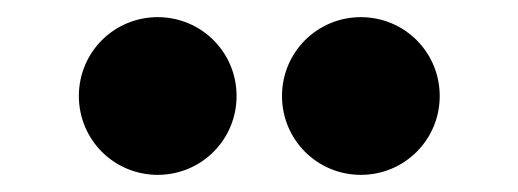

<svg xmlns="http://www.w3.org/2000/svg" viewBox="-20 -811 604 224"><path d="M164 -791C113 -791 72 -750 72 -699C72 -648 113 -607 164 -607C215 -607 256 -648 256 -699C256 -750 215 -791 164 -791ZM401 -791C350 -791 309 -750 309 -699C309 -648 350 -607 401 -607C452 -607 493 -648 493 -699C493 -750 452 -791 401 -791Z"/></svg>

Font: Hussar Print
Style: Bold
Weight: 700
Foundry: Cannot Into Space Fonts
Version: Version 2.00